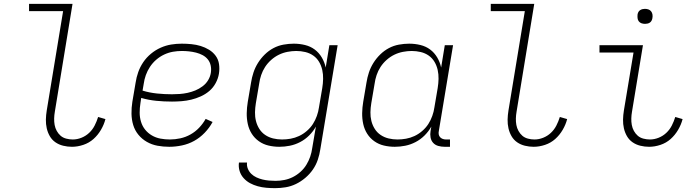

<svg xmlns="http://www.w3.org/2000/svg" viewBox="-20 -755 3640 998"><path d="M354 8Q331 8 308.5 2.5Q286 -3 268 -15.5Q250 -28 239 -47Q228 -66 223 -88Q218 -110 218.5 -133.5Q219 -157 223 -181L308 -697H131V-735H357L265 -174Q262 -157 261.5 -139.5Q261 -122 264 -105.5Q267 -89 275 -74.5Q283 -60 295 -49.5Q307 -39 324 -34.5Q341 -30 358 -30Q381 -30 403.5 -39Q426 -48 443.5 -64.5Q461 -81 472 -102.5Q483 -124 490 -147L528 -136Q521 -108 505 -80.5Q489 -53 466 -32.5Q443 -12 413 -2Q383 8 354 8Z M860 8Q828 8 798.5 2.5Q769 -3 743.5 -17.5Q718 -32 699.5 -54.5Q681 -77 672.5 -105Q664 -133 663.5 -164Q663 -195 668 -226L685 -326Q689 -353 698.5 -380Q708 -407 724.5 -431.5Q741 -456 764.5 -475.5Q788 -495 815 -507Q842 -519 869.5 -523.5Q897 -528 925 -528Q950 -528 975 -525.5Q1000 -523 1023 -516Q1046 -509 1066.5 -496.5Q1087 -484 1101 -465Q1115 -446 1118.5 -421.5Q1122 -397 1118 -372Q1114 -347 1101 -323Q1088 -299 1068 -282Q1048 -265 1023.5 -254Q999 -243 974 -237Q949 -231 923.5 -229Q898 -227 874 -227Q832 -227 792 -231Q752 -235 714 -246L710 -219Q706 -194 706 -169.5Q706 -145 713 -122Q720 -99 734.5 -81Q749 -63 769.5 -51Q790 -39 814 -34.5Q838 -30 863 -30Q890 -30 917.5 -36Q945 -42 970 -56Q995 -70 1015 -91Q1035 -112 1049 -137L1085 -121Q1069 -91 1044 -65Q1019 -39 989 -22.5Q959 -6 925.5 1Q892 8 860 8ZM874 -265Q894 -265 914.5 -266.5Q935 -268 955.5 -272.5Q976 -277 995.5 -285Q1015 -293 1033 -306.5Q1051 -320 1062 -338.5Q1073 -357 1076 -377Q1079 -397 1075 -415Q1071 -433 1060 -446.5Q1049 -460 1033 -468.5Q1017 -477 999 -481.5Q981 -486 962.5 -488Q944 -490 925 -490Q902 -490 879 -486Q856 -482 833.5 -471.5Q811 -461 792 -444.5Q773 -428 759.5 -407.5Q746 -387 738 -364.5Q730 -342 727 -319L721 -284Q757 -273 796 -269Q835 -265 874 -265Z M1410 223Q1387 223 1364 221Q1341 219 1319.5 213Q1298 207 1279.5 197Q1261 187 1246.5 171Q1232 155 1225.5 134Q1219 113 1222 90H1264Q1262 107 1268.5 122.5Q1275 138 1286.5 149Q1298 160 1313 167Q1328 174 1344.5 178Q1361 182 1378 183.5Q1395 185 1412 185Q1435 185 1458 180.5Q1481 176 1502 165.5Q1523 155 1541.5 138.5Q1560 122 1572.5 101.5Q1585 81 1592.5 59Q1600 37 1603 14L1622 -97Q1608 -72 1587 -51Q1566 -30 1540 -16.5Q1514 -3 1486.5 2.5Q1459 8 1432 8Q1403 8 1375.5 1.5Q1348 -5 1325.5 -21Q1303 -37 1288.5 -60Q1274 -83 1268 -110.5Q1262 -138 1262.5 -167Q1263 -196 1268 -226L1285 -326Q1289 -352 1297.5 -378Q1306 -404 1321 -428Q1336 -452 1356.5 -472Q1377 -492 1401.5 -505Q1426 -518 1453.5 -523Q1481 -528 1507 -528Q1537 -528 1565.5 -521Q1594 -514 1616 -497.5Q1638 -481 1652.5 -456.5Q1667 -432 1673 -404L1692 -520H1735L1645 21Q1641 48 1632 75Q1623 102 1606.5 126Q1590 150 1567 169.5Q1544 189 1518 201.5Q1492 214 1464.5 218.5Q1437 223 1410 223ZM1446 -30Q1468 -30 1490.5 -34Q1513 -38 1534.5 -48Q1556 -58 1575 -74.5Q1594 -91 1606.5 -110.5Q1619 -130 1627 -152.5Q1635 -175 1638 -197L1655 -297Q1659 -321 1659.5 -345Q1660 -369 1655 -391.5Q1650 -414 1638.5 -433.5Q1627 -453 1608.5 -466Q1590 -479 1567 -484.5Q1544 -490 1520 -490Q1498 -490 1474.5 -485.5Q1451 -481 1429.5 -470.5Q1408 -460 1389.5 -443.5Q1371 -427 1358 -407Q1345 -387 1337.5 -364.5Q1330 -342 1327 -319L1310 -219Q1306 -195 1305.5 -171.5Q1305 -148 1310.5 -126Q1316 -104 1328 -85Q1340 -66 1358.5 -53.5Q1377 -41 1399.5 -35.5Q1422 -30 1446 -30Z M2032 8Q2003 8 1975.5 1.5Q1948 -5 1925.5 -21Q1903 -37 1888.5 -60Q1874 -83 1868 -110.5Q1862 -138 1862.5 -167Q1863 -196 1868 -226L1885 -326Q1889 -352 1897.5 -378Q1906 -404 1921 -428Q1936 -452 1956.5 -472Q1977 -492 2001.5 -505Q2026 -518 2053.5 -523Q2081 -528 2107 -528Q2137 -528 2165.5 -521Q2194 -514 2216 -497.5Q2238 -481 2252.5 -456.5Q2267 -432 2273 -404L2292 -520H2335L2261 -74Q2259 -65 2260.5 -56.5Q2262 -48 2267.5 -42Q2273 -36 2281 -33Q2289 -30 2298 -30H2319V8H2291Q2274 8 2258 3.5Q2242 -1 2231.5 -12.5Q2221 -24 2218 -40.5Q2215 -57 2218 -74L2222 -97Q2208 -72 2187 -51Q2166 -30 2140 -16.5Q2114 -3 2086.5 2.5Q2059 8 2032 8ZM2046 -30Q2068 -30 2090.5 -34Q2113 -38 2134.5 -48Q2156 -58 2175 -74.5Q2194 -91 2206.5 -110.5Q2219 -130 2227 -152.5Q2235 -175 2238 -197L2255 -297Q2259 -321 2259.5 -345Q2260 -369 2255 -391.5Q2250 -414 2238.5 -433.5Q2227 -453 2208.5 -466Q2190 -479 2167 -484.5Q2144 -490 2120 -490Q2098 -490 2074.5 -485.5Q2051 -481 2029.5 -470.5Q2008 -460 1989.5 -443.5Q1971 -427 1958 -407Q1945 -387 1937.5 -364.5Q1930 -342 1927 -319L1910 -219Q1906 -195 1905.5 -171.5Q1905 -148 1910.5 -126Q1916 -104 1928 -85Q1940 -66 1958.5 -53.5Q1977 -41 1999.5 -35.5Q2022 -30 2046 -30Z M2754 8Q2731 8 2708.5 2.5Q2686 -3 2668 -15.5Q2650 -28 2639 -47Q2628 -66 2623 -88Q2618 -110 2618.5 -133.5Q2619 -157 2623 -181L2708 -697H2531V-735H2757L2665 -174Q2662 -157 2661.5 -139.5Q2661 -122 2664 -105.5Q2667 -89 2675 -74.5Q2683 -60 2695 -49.5Q2707 -39 2724 -34.5Q2741 -30 2758 -30Q2781 -30 2803.5 -39Q2826 -48 2843.5 -64.5Q2861 -81 2872 -102.5Q2883 -124 2890 -147L2928 -136Q2921 -108 2905 -80.5Q2889 -53 2866 -32.5Q2843 -12 2813 -2Q2783 8 2754 8Z M3354 8Q3331 8 3308.5 2.5Q3286 -3 3268 -15.5Q3250 -28 3239 -47Q3228 -66 3223 -88Q3218 -110 3218.5 -133.5Q3219 -157 3223 -181L3273 -482H3096V-520H3322L3265 -174Q3262 -157 3261.5 -139.5Q3261 -122 3264 -105.5Q3267 -89 3275 -74.5Q3283 -60 3295 -49.5Q3307 -39 3324 -34.5Q3341 -30 3358 -30Q3381 -30 3403.5 -39Q3426 -48 3443.5 -64.5Q3461 -81 3472 -102.5Q3483 -124 3490 -147L3528 -136Q3521 -108 3505 -80.5Q3489 -53 3466 -32.5Q3443 -12 3413 -2Q3383 8 3354 8ZM3333 -631Q3323 -631 3314.5 -634Q3306 -637 3300.5 -644Q3295 -651 3294 -660.5Q3293 -670 3294 -680Q3295 -686 3298 -692Q3301 -698 3307 -702Q3313 -706 3319.5 -707.5Q3326 -709 3332 -709Q3342 -709 3350.5 -706Q3359 -703 3364.5 -696Q3370 -689 3371.5 -679.5Q3373 -670 3371 -660Q3370 -654 3367 -648Q3364 -642 3358.5 -638Q3353 -634 3346 -632.5Q3339 -631 3333 -631Z"/></svg>

Font: Iosevka Extralight Extended
Style: Italic
Weight: 200
Width: 7
Italic angle: -9°
Monospace: yes
Designer: Belleve Invis
Foundry: Belleve Invis
Version: Version 32.5.0; ttfautohint (v1.8.4)